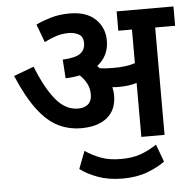

<svg xmlns="http://www.w3.org/2000/svg" viewBox="-56 -688 941 939"><g transform="rotate(-5 414.5 -218.5)"><path d="M502 -214Q502 -143 456 -105.5Q410 -68 329 -68Q268 -68 216 -93.5Q164 -119 116.5 -181Q69 -243 23 -351L122 -388Q164 -281 212 -223Q260 -165 321 -165Q353 -165 371 -181Q389 -197 389 -229Q389 -258 377 -281.5Q365 -305 343 -326Q311 -319 273 -318L267 -410Q330 -413 354 -431Q378 -449 378 -482Q378 -513 356.5 -525Q335 -537 308 -537Q274 -537 245 -527.5Q216 -518 187 -503L154 -592Q182 -606 225 -619Q268 -632 320 -632Q402 -632 446 -590Q490 -548 490 -484Q490 -409 432 -364Q438 -359 444 -352Q459 -350 475.5 -349Q492 -348 510 -348Q541 -348 566.5 -351Q592 -354 617 -362V-527H550V-622H829V-527H731V0H617V-265Q595 -258 572.5 -255.5Q550 -253 525 -253Q512 -253 497 -255Q502 -234 502 -214ZM509 195Q440 195 387.5 175.5Q335 156 301 130L334 44Q371 69 412 84Q453 99 509 99Q565 99 605.5 84.5Q646 70 685 44L717 130Q683 155 631 175Q579 195 509 195Z"/></g></svg>

Font: Noto Sans SemiBold
Style: Regular
Weight: 600
Designer: Monotype Design Team
Foundry: Monotype Imaging Inc.
Version: Version 2.007